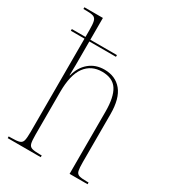

<svg xmlns="http://www.w3.org/2000/svg" viewBox="-184 -861 866 962"><g transform="rotate(30 249.0 -380.0)"><path d="M13 0V-10H27Q59 -10 74 -14.5Q89 -19 93 -34.5Q97 -50 97 -85V-624H18V-634H97V-673Q97 -708 93 -724Q89 -740 76.5 -745Q64 -750 37 -750H18V-760H125V-634H279V-624H125V-489Q125 -474 124.5 -460.5Q124 -447 124 -428H126Q139 -480 175 -510Q211 -540 262 -540Q326 -540 362.5 -496Q399 -452 399 -361V-84Q399 -51 402.5 -35Q406 -19 420 -14.5Q434 -10 465 -10H475V0H371V-360Q371 -444 345 -484.5Q319 -525 257 -525Q195 -525 160 -478Q125 -431 125 -331V-85Q125 -50 129 -34.5Q133 -19 147.5 -14.5Q162 -10 194 -10H204V0Z"/></g></svg>

Font: Noto Serif Display Condensed Thin
Style: Regular
Weight: 100
Width: 3
Designer: Monotype Design Team
Foundry: Monotype Imaging Inc.
Version: Version 2.009